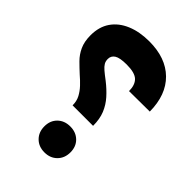

<svg xmlns="http://www.w3.org/2000/svg" viewBox="-211 -796 895 895"><g transform="rotate(45 237.0 -348.0)"><path d="M190 -240Q190 -268 178.5 -289.5Q167 -311 149.5 -329.5Q132 -348 112 -365Q89 -386 67 -408Q45 -430 31.5 -459.5Q18 -489 18 -530Q18 -586 44.5 -624.5Q71 -663 119.5 -683.5Q168 -704 232 -704Q341 -704 402.5 -643.5Q464 -583 465 -474L329 -473Q329 -513 308.5 -533Q288 -553 234 -553Q189 -553 171 -541.5Q153 -530 153 -509Q153 -494 159.5 -483Q166 -472 180 -460Q194 -448 218 -430Q250 -405 274 -378Q298 -351 311.5 -318Q325 -285 325 -240ZM252 -163Q290 -163 314 -139.5Q338 -116 338 -78Q338 -40 314 -16Q290 8 252 8Q214 8 190 -16Q166 -40 166 -78Q166 -116 190 -139.5Q214 -163 252 -163Z"/></g></svg>

Font: Alexandria
Style: Bold
Weight: 700
Designer: Mohamed Gaber
Foundry: Kief Type Foundry
Version: Version 5.100